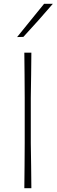

<svg xmlns="http://www.w3.org/2000/svg" viewBox="-20 -990 298 1010"><path d="M108 0Q109 -61 109.2 -117Q109.5 -173 110 -238V-475Q109.5 -540.5 109.2 -596.5Q109 -652.5 108 -713H145Q144.5 -652.5 143.8 -596.5Q143 -540.5 142 -475V-238Q143 -173 143.8 -117Q144.5 -61 145 0ZM70 -795Q106 -839.5 141.2 -883Q176.5 -926.5 212 -970H258Q220.5 -926 181.8 -882.8Q143 -839.5 103 -796Z"/></svg>

Font: Commissioner Loud Thin
Style: Regular
Weight: 100
Designer: Kostas Bartsokas
Foundry: Kostas Bartsokas
Version: Version 1.000; ttfautohint (v1.8.3)